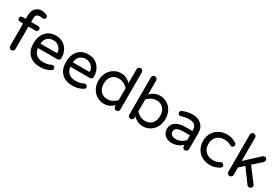

<svg xmlns="http://www.w3.org/2000/svg" viewBox="76 -1773 4132 2832"><g transform="rotate(30 2142.0 -357.0)"><path d="M113.3 -39.1V-420.9H56.6Q41 -420.9 29.3 -432.6Q17.6 -444.3 17.6 -460Q17.6 -476.6 29.3 -487.8Q41 -499 56.6 -499H113.3V-554.7Q113.3 -614.3 134.8 -651.4Q154.3 -687.5 188 -705.6Q221.7 -723.6 260.7 -723.6Q304.7 -723.6 345.7 -704.1Q369.1 -690.4 369.1 -668.9Q369.1 -654.3 357.9 -642.6Q346.7 -630.9 332 -630.9Q321.3 -630.9 309.6 -633.8L283.2 -636.7Q240.2 -636.7 222.2 -617.2Q204.1 -597.7 204.1 -551.8V-499H325.2Q341.8 -499 353 -487.8Q364.3 -476.6 364.3 -460Q364.3 -444.3 353 -432.6Q341.8 -420.9 325.2 -420.9H204.1V-39.1Q204.1 -20.5 190.4 -7.3Q176.8 5.9 158.2 5.9Q139.6 5.9 126.5 -7.3Q113.3 -20.5 113.3 -39.1Z M390.6 -249Q390.6 -315.4 416 -377Q442.4 -438.5 496.1 -473.6Q549.8 -508.8 625 -508.8Q697.3 -508.8 751 -475.6Q801.8 -442.4 830.1 -386.2Q858.4 -330.1 858.4 -261.7Q858.4 -243.2 845.7 -230Q833 -216.8 812.5 -216.8H482.4Q491.2 -147.5 534.7 -110.8Q578.1 -74.2 652.3 -74.2Q691.4 -74.2 722.2 -81.5Q752.9 -88.9 784.2 -104.5Q791 -108.4 801.8 -108.4Q817.4 -108.4 829.6 -97.2Q841.8 -85.9 841.8 -69.3Q841.8 -46.9 815.4 -32.2Q774.4 -9.8 737.3 0.5Q700.2 10.7 644.5 10.7Q524.4 10.7 457.5 -57.6Q390.6 -126 390.6 -249ZM767.6 -303.7Q763.7 -342.8 744.1 -369.1Q722.7 -400.4 690.9 -416Q659.2 -431.6 625 -431.6Q593.8 -431.6 559.6 -417Q525.4 -400.4 505.4 -367.7Q485.4 -335 482.4 -291H755.9Q768.6 -291 767.6 -303.7Z M943.4 -249Q943.4 -315.4 968.8 -377Q995.1 -438.5 1048.8 -473.6Q1102.5 -508.8 1177.7 -508.8Q1250 -508.8 1303.7 -475.6Q1354.5 -442.4 1382.8 -386.2Q1411.1 -330.1 1411.1 -261.7Q1411.1 -243.2 1398.4 -230Q1385.7 -216.8 1365.2 -216.8H1035.2Q1043.9 -147.5 1087.4 -110.8Q1130.9 -74.2 1205.1 -74.2Q1244.1 -74.2 1274.9 -81.5Q1305.7 -88.9 1336.9 -104.5Q1343.8 -108.4 1354.5 -108.4Q1370.1 -108.4 1382.3 -97.2Q1394.5 -85.9 1394.5 -69.3Q1394.5 -46.9 1368.2 -32.2Q1327.1 -9.8 1290 0.5Q1252.9 10.7 1197.3 10.7Q1077.1 10.7 1010.3 -57.6Q943.4 -126 943.4 -249ZM1320.3 -303.7Q1316.4 -342.8 1296.9 -369.1Q1275.4 -400.4 1243.7 -416Q1211.9 -431.6 1177.7 -431.6Q1146.5 -431.6 1112.3 -417Q1078.1 -400.4 1058.1 -367.7Q1038.1 -335 1035.2 -291H1308.6Q1321.3 -291 1320.3 -303.7Z M1619.1 -20.5Q1562.5 -51.8 1529.3 -111.8Q1496.1 -171.9 1496.1 -249Q1496.1 -328.1 1530.3 -387.7Q1563.5 -446.3 1617.2 -477.5Q1670.9 -508.8 1733.4 -508.8Q1829.1 -508.8 1899.4 -435.5V-672.9Q1899.4 -692.4 1913.1 -705.6Q1926.8 -718.8 1945.3 -718.8Q1963.9 -718.8 1977.1 -705.1Q1990.2 -691.4 1990.2 -672.9V-39.1Q1990.2 -20.5 1977.1 -7.3Q1963.9 5.9 1945.3 5.9Q1926.8 5.9 1913.1 -7.3Q1899.4 -20.5 1899.4 -39.1V-62.5Q1829.1 10.7 1733.4 10.7Q1673.8 10.7 1619.1 -20.5ZM1899.4 -146.5V-351.6Q1868.2 -384.8 1828.6 -404.3Q1789.1 -423.8 1746.1 -423.8Q1671.9 -423.8 1629.4 -377.4Q1586.9 -331.1 1586.9 -249Q1586.9 -167 1629.4 -120.6Q1671.9 -74.2 1746.1 -74.2Q1789.1 -74.2 1828.6 -93.8Q1868.2 -113.3 1899.4 -146.5Z M2233.4 -62.5V-39.1Q2233.4 -20.5 2219.7 -7.3Q2206.1 5.9 2187.5 5.9Q2168.9 5.9 2155.8 -7.3Q2142.6 -20.5 2142.6 -39.1V-672.9Q2142.6 -691.4 2155.8 -705.1Q2168.9 -718.8 2187.5 -718.8Q2207 -718.8 2220.2 -705.6Q2233.4 -692.4 2233.4 -672.9V-435.5Q2303.7 -508.8 2399.4 -508.8Q2462.9 -508.8 2514.6 -478.5Q2571.3 -447.3 2604 -386.7Q2636.7 -326.2 2636.7 -249Q2636.7 -168.9 2603.5 -111.3Q2570.3 -52.7 2516.1 -21Q2461.9 10.7 2399.4 10.7Q2303.7 10.7 2233.4 -62.5ZM2545.9 -249Q2545.9 -331.1 2503.4 -377.4Q2460.9 -423.8 2386.7 -423.8Q2343.8 -423.8 2304.2 -404.3Q2264.6 -384.8 2233.4 -351.6V-146.5Q2264.6 -113.3 2304.2 -93.8Q2343.8 -74.2 2386.7 -74.2Q2460.9 -74.2 2503.4 -120.6Q2545.9 -167 2545.9 -249Z M2807.6 -6.8Q2769.5 -24.4 2748 -58.6Q2726.6 -92.8 2726.6 -136.7Q2726.6 -212.9 2785.6 -254.4Q2844.7 -295.9 2952.1 -295.9H3069.3V-302.7Q3069.3 -365.2 3038.6 -394Q3007.8 -422.9 2939.5 -422.9Q2904.3 -422.9 2876 -417.5Q2847.7 -412.1 2809.6 -399.4L2796.9 -397.5Q2782.2 -397.5 2771 -408.7Q2759.8 -419.9 2759.8 -435.5Q2759.8 -462.9 2786.1 -473.6Q2868.2 -508.8 2955.1 -508.8Q3022.5 -508.8 3070.3 -481.4Q3115.2 -455.1 3137.7 -411.6Q3160.2 -368.2 3160.2 -315.4V-39.1Q3160.2 -20.5 3146.5 -7.3Q3132.8 5.9 3114.3 5.9Q3095.7 5.9 3082.5 -7.3Q3069.3 -20.5 3069.3 -39.1V-62.5Q2999 10.7 2886.7 10.7Q2844.7 10.7 2807.6 -6.8ZM3069.3 -141.6V-222.7H2963.9Q2817.4 -222.7 2817.4 -146.5Q2817.4 -69.3 2919.9 -69.3Q2961.9 -69.3 3001.5 -89.4Q3041 -109.4 3069.3 -141.6Z M3409.2 -20.5Q3347.7 -52.7 3312.5 -112.3Q3277.3 -171.9 3277.3 -249Q3277.3 -328.1 3313.5 -387.7Q3348.6 -445.3 3407.7 -477.1Q3466.8 -508.8 3539.1 -508.8Q3587.9 -508.8 3625 -496.6Q3662.1 -484.4 3699.2 -461.9Q3718.8 -448.2 3718.8 -426.8Q3718.8 -412.1 3707 -399.4Q3695.3 -386.7 3680.7 -386.7Q3670.9 -386.7 3659.2 -392.6Q3625 -410.2 3602.5 -417Q3580.1 -423.8 3546.9 -423.8Q3464.8 -423.8 3416.5 -376.5Q3368.2 -329.1 3368.2 -249Q3368.2 -168.9 3416.5 -121.6Q3464.8 -74.2 3546.9 -74.2Q3580.1 -74.2 3602.5 -81.1Q3625 -87.9 3659.2 -105.5Q3670.9 -111.3 3680.7 -111.3Q3695.3 -111.3 3707 -98.6Q3718.8 -85.9 3718.8 -71.3Q3718.8 -49.8 3699.2 -36.1Q3662.1 -13.7 3625 -1.5Q3587.9 10.7 3539.1 10.7Q3469.7 10.7 3409.2 -20.5Z M3828.1 -39.1V-672.9Q3828.1 -691.4 3841.3 -705.1Q3854.5 -718.8 3873 -718.8Q3891.6 -718.8 3905.3 -705.1Q3918.9 -691.4 3918.9 -672.9V-275.4L4149.4 -489.3Q4165 -502 4179.7 -502Q4201.2 -502 4212.4 -490.2Q4223.6 -478.5 4223.6 -458Q4223.6 -442.4 4207 -423.8L4066.4 -298.8L4243.2 -65.4Q4252.9 -50.8 4252.9 -38.1Q4252.9 -18.6 4239.7 -6.3Q4226.6 5.9 4207 5.9Q4197.3 5.9 4187 1Q4176.8 -3.9 4169.9 -12.7L4002.9 -241.2L3918.9 -165V-39.1Q3918.9 -20.5 3905.3 -7.3Q3891.6 5.9 3873 5.9Q3854.5 5.9 3841.3 -7.3Q3828.1 -20.5 3828.1 -39.1Z"/></g></svg>

Font: jf-openhuninn-1.0
Style: Regular
Weight: 400
Designer: [Kosugi Maru]
      Designed by Motoya company      

      [Varela Round]
      Joe Prince(Latin component); Avraham Co
Foundry: justfont CO.,LTD.
Version: 1.0